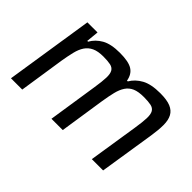

<svg xmlns="http://www.w3.org/2000/svg" viewBox="-82 -782 1046 1046"><g transform="rotate(45 440.5 -259.0)"><path d="M668 0 713 -288Q721 -339 722 -369.5Q723 -400 714 -415.5Q705 -431 684.5 -435.5Q664 -440 629 -440Q587 -440 562 -429Q537 -418 522 -395.5Q507 -373 499 -340Q491 -307 484 -263L444 0H357L401 -288Q409 -339 410 -369.5Q411 -400 402 -415.5Q393 -431 372.5 -435.5Q352 -440 317 -440Q276 -440 250.5 -428Q225 -416 210 -393.5Q195 -371 187 -338Q179 -305 172 -263L132 0H45L124 -510H202L195 -438H201Q221 -474 259.5 -496Q298 -518 367 -518Q434 -518 464 -499Q494 -480 501 -438H507Q528 -474 568 -496Q608 -518 678 -518Q729 -518 758 -506Q787 -494 800 -469.5Q813 -445 813 -407.5Q813 -370 805 -319L755 0Z"/></g></svg>

Font: Azeri Sans
Style: Italic
Weight: 400
Designer: Hector Gatti & Omnibus-Type (original fonts) / Cristiano Sobral (main changes and remastering)
Foundry: Omnibus-Type
Version: Version 0.07;August 21, 2020;FontCreator 13.0.0.2681 64-bit;